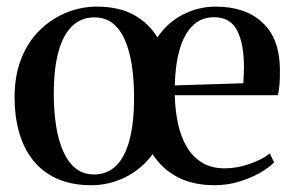

<svg xmlns="http://www.w3.org/2000/svg" viewBox="-20 -548 884 580"><path d="M256 11.5Q195.5 11.5 151.2 -8.8Q107 -29 79 -65Q51 -101 37.5 -149Q24 -197 24 -253.5Q24 -320.5 44.8 -372Q65.5 -423.5 101.2 -458Q137 -492.5 181.2 -510.2Q225.5 -528 272.5 -528Q339.5 -528 384.8 -502.8Q430 -477.5 455.5 -435Q487 -481 533.5 -504.5Q580 -528 631.5 -528Q721 -528 772.5 -480.2Q824 -432.5 825.5 -342Q826 -311 824.2 -292Q822.5 -273 819.5 -260.5H508Q509 -214.5 517.8 -174.2Q526.5 -134 544.5 -103.8Q562.5 -73.5 590.8 -56.5Q619 -39.5 658.5 -39.5Q696.5 -39.5 734.8 -53Q773 -66.5 795 -84.5L808 -57.5Q791.5 -40.5 763.2 -24.8Q735 -9 700.2 1.2Q665.5 11.5 628.5 11.5Q563 11.5 516 -13.2Q469 -38 441 -82.5Q424.5 -59.5 403.5 -42Q382.5 -24.5 358.2 -12.5Q334 -0.5 308.2 5.5Q282.5 11.5 256 11.5ZM142.5 -264Q142.5 -213.5 149.2 -169.2Q156 -125 170.5 -91.8Q185 -58.5 208 -39.8Q231 -21 264.5 -21Q303.5 -21 330.2 -46.8Q357 -72.5 371 -124.2Q385 -176 385 -253.5Q385 -303.5 378.8 -347.2Q372.5 -391 358.5 -424.5Q344.5 -458 321.5 -476.8Q298.5 -495.5 265 -495.5Q226 -495.5 198.8 -470Q171.5 -444.5 157 -393.2Q142.5 -342 142.5 -264ZM508 -290 715 -296.5Q716 -309 716.2 -321Q716.5 -333 717 -344Q717 -416.5 696.2 -456.2Q675.5 -496 626.5 -496Q588.5 -496 562.5 -471Q536.5 -446 523 -399.8Q509.5 -353.5 508 -290Z"/></svg>

Font: Merriweather 120pt Medium
Style: Regular
Weight: 500
Version: Version 2.100